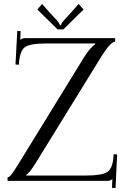

<svg xmlns="http://www.w3.org/2000/svg" viewBox="-20 -911 643 967"><path d="M299 -763H270L168 -863L192 -891L230 -848Q237 -840 249 -827.5Q261 -815 266 -809.5Q271 -804 276 -796.5Q281 -789 282 -784H287Q288 -788 290.5 -793Q293 -798 298.5 -804.5Q304 -811 308.5 -816Q313 -821 322.5 -831Q332 -841 338 -848L376 -891L401 -863ZM18 0V-18Q26 -18 37.5 -32Q49 -46 74 -87L406 -627Q434 -670 460 -689V-692H210Q132 -692 105.5 -673.5Q79 -655 75 -585L58 -586L67 -755L84 -754L82 -711H83Q92 -719 109 -719H560V-701Q538 -701 494 -632L161 -92Q132 -44 112 -30V-27H415Q492 -27 520 -44.5Q548 -62 552 -127V-134L570 -133L562 36L544 35L546 -9H545Q536 0 520 0Z"/></svg>

Font: Foglihten068fMac
Style: Regular
Weight: 500
Designer: gluk (gluksza@wp.pl)
Foundry: gluk (gluksza@wp.pl)
Version: Version 0.68